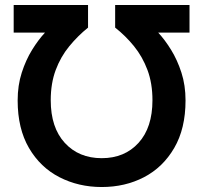

<svg xmlns="http://www.w3.org/2000/svg" viewBox="-20 -725 817 772"><path d="M389 27Q483 27 559 -12.5Q635 -52 680.5 -130Q726 -208 726 -321Q726 -382 709.5 -433Q693 -484 668 -524.5Q643 -565 616 -594H742V-705H443V-614Q485 -581 519 -539Q553 -497 573 -443.5Q593 -390 593 -322Q593 -212 537 -150.5Q481 -89 389 -89Q297 -89 240.5 -150.5Q184 -212 184 -322Q184 -390 204 -443.5Q224 -497 258.5 -539Q293 -581 334 -614V-705H35V-594H161Q134 -565 109 -524.5Q84 -484 67.5 -433Q51 -382 51 -321Q51 -208 96.5 -130Q142 -52 219 -12.5Q296 27 389 27Z"/></svg>

Font: Repo DemiBold
Style: Regular
Weight: 600
Designer: Stefan Peev
Foundry: Context Ltd
Version: Version 1.502